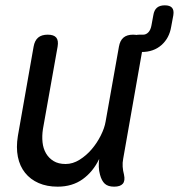

<svg xmlns="http://www.w3.org/2000/svg" viewBox="-20 -690 671 720"><path d="M408 10Q385 10 373 -1Q361 -12 355 -35Q351 -49 350.5 -64.5Q350 -80 352 -94Q329 -46 290 -18Q251 10 196 10Q156 10 125 -3.5Q94 -17 74 -42Q54 -67 47 -102Q40 -137 47 -180L106 -515Q110 -538 123 -549Q136 -560 159 -560Q182 -560 191 -549Q200 -538 196 -515L141 -206Q137 -180 139.5 -156.5Q142 -133 152.5 -115Q163 -97 181 -86Q199 -75 226 -75Q253 -75 278.5 -91Q304 -107 324 -130.5Q344 -154 358 -182Q372 -210 376 -234L426 -515Q430 -538 443 -549Q456 -560 479 -560Q502 -560 511 -549Q520 -538 516 -515L442 -95Q439 -80 440 -65Q441 -50 445 -35Q450 -12 440.5 -1Q431 10 408 10ZM493 -495Q476 -495 469 -503Q462 -511 465 -528Q468 -545 477 -552.5Q486 -560 503 -560H517Q528 -560 536.5 -569Q545 -578 548 -595L555 -633Q558 -652 568.5 -661Q579 -670 598 -670Q617 -670 625 -661Q633 -652 630 -633L622 -590Q615 -547 585.5 -521Q556 -495 511 -495Z"/></svg>

Font: Maple Mono
Style: Italic
Weight: 400
Italic angle: -10°
Monospace: yes
Designer: subframe7536
Version: Version 7.300